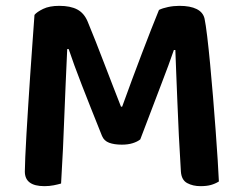

<svg xmlns="http://www.w3.org/2000/svg" viewBox="-20 -630 829 657"><path d="M460 -153Q450 -145 434 -140Q418 -135 397 -135Q371 -135 353.5 -141.5Q336 -148 329 -165Q288 -267 260 -339Q232 -411 215 -462H210Q207 -395 204.5 -339Q202 -283 200 -229.5Q198 -176 195.5 -121Q193 -66 189 -2Q179 1 164 4Q149 7 132 7Q65 7 65 -43Q65 -59 66.5 -92.5Q68 -126 70.5 -170.5Q73 -215 76.5 -268Q80 -321 83.5 -375Q87 -429 91 -481.5Q95 -534 98 -579Q106 -589 127.5 -599.5Q149 -610 183 -610Q221 -610 244.5 -597.5Q268 -585 280 -556Q293 -525 307.5 -488Q322 -451 337 -412Q352 -373 366.5 -335.5Q381 -298 394 -265H398Q432 -359 465.5 -447Q499 -535 524 -596Q536 -602 555 -606Q574 -610 594 -610Q631 -610 653 -599Q675 -588 680 -566Q684 -547 689 -505.5Q694 -464 699 -411Q704 -358 709 -298Q714 -238 718 -182.5Q722 -127 725 -81Q728 -35 729 -9Q716 -1 701.5 3Q687 7 666 7Q640 7 620.5 -3.5Q601 -14 599 -43Q595 -106 592 -166.5Q589 -227 587 -281Q585 -335 583 -380.5Q581 -426 580 -459H575Q559 -412 531 -339.5Q503 -267 460 -153Z"/></svg>

Font: Baloo Bhai 2 SemiBold
Style: Regular
Weight: 600
Designer: Supriya Tembe, Noopur Datye and Ek Type
Foundry: Ek Type
Version: Version 1.640;PS 1.000;hotconv 16.6.51;makeotf.lib2.5.65220;